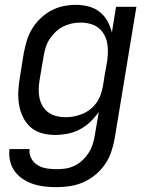

<svg xmlns="http://www.w3.org/2000/svg" viewBox="-20 -548 640 791"><path d="M216 223Q190 223 165.5 220.5Q141 218 118 210.5Q95 203 75 190Q55 177 41 158Q27 139 21.5 115Q16 91 19 66H102Q99 87 109 105Q119 123 136 133Q153 143 173.5 146Q194 149 216 149Q234 149 252 146Q270 143 287.5 134.5Q305 126 319.5 112.5Q334 99 344.5 83Q355 67 361 49Q367 31 370 13L387 -87Q372 -65 352 -46Q332 -27 308 -14.5Q284 -2 258 3Q232 8 207 8Q179 8 152 0.5Q125 -7 105.5 -24.5Q86 -42 74.5 -66Q63 -90 58.5 -117Q54 -144 55.5 -172.5Q57 -201 62 -230L78 -330Q83 -355 90.5 -380.5Q98 -406 112 -429Q126 -452 146 -471.5Q166 -491 190 -504Q214 -517 240 -522.5Q266 -528 292 -528Q319 -528 344.5 -521.5Q370 -515 390 -499.5Q410 -484 422.5 -461.5Q435 -439 441 -414L458 -520H542L452 25Q447 52 438 78.5Q429 105 412.5 129Q396 153 373 172Q350 191 324 202.5Q298 214 270 218.5Q242 223 216 223ZM250 -65Q268 -65 285.5 -68.5Q303 -72 320 -79Q337 -86 352 -98Q367 -110 378 -125.5Q389 -141 395 -158.5Q401 -176 404 -193Q408 -218 412 -243Q416 -268 421 -293Q424 -313 424.5 -333Q425 -353 421.5 -371.5Q418 -390 408.5 -406.5Q399 -423 384.5 -434Q370 -445 351 -450Q332 -455 312 -455Q294 -455 275.5 -451Q257 -447 240 -438.5Q223 -430 209 -416.5Q195 -403 184.5 -387Q174 -371 168.5 -353.5Q163 -336 160 -318L143 -218Q140 -199 139.5 -180Q139 -161 143 -143Q147 -125 156.5 -109.5Q166 -94 180.5 -84Q195 -74 213 -69.5Q231 -65 250 -65Z"/></svg>

Font: Iosevka SS04 Extended
Style: Italic
Weight: 400
Width: 7
Italic angle: -9°
Monospace: yes
Designer: Belleve Invis
Foundry: Belleve Invis
Version: Version 19.0.0; ttfautohint (v1.8.4)